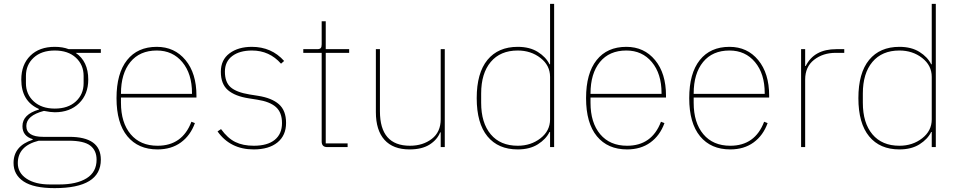

<svg xmlns="http://www.w3.org/2000/svg" viewBox="-20 -760 4960 992"><path d="M501 65Q501 212 262 212Q154 212 102 177.5Q50 143 50 82Q50 -6 149 -38V-41Q96 -57 96 -108Q96 -169 181 -194V-197Q90 -237 90 -349Q90 -426 136.5 -472Q183 -518 263 -518Q304 -518 335 -506H501V-487H371Q436 -443 436 -349Q436 -273 388.5 -226.5Q341 -180 263 -180Q242 -180 207 -187Q116 -163 116 -109Q116 -53 203 -53H338Q501 -53 501 65ZM263 -199Q332 -199 372 -236Q412 -273 412 -330V-368Q412 -425 372 -462Q332 -499 263 -499Q194 -499 154 -462Q114 -425 114 -368V-330Q114 -273 154.5 -236Q195 -199 263 -199ZM479 65Q479 17 446 -8Q413 -33 335 -33H180Q72 -6 72 83Q72 133 117 163Q162 193 238 193H287Q376 193 427.5 161Q479 129 479 65Z M794 12Q694 12 638 -56Q582 -124 582 -253Q582 -381 636.5 -449.5Q691 -518 790 -518Q882 -518 938.5 -449.5Q995 -381 995 -266V-256H605V-229Q605 -126 655 -66.5Q705 -7 794 -7Q922 -7 969 -131L987 -124Q964 -60 914.5 -24Q865 12 794 12ZM790 -499Q702 -499 653.5 -439.5Q605 -380 605 -277V-275H972V-279Q972 -379 922 -439Q872 -499 790 -499Z M1291 12Q1170 12 1104 -81L1122 -93Q1156 -46 1195.5 -26.5Q1235 -7 1291 -7Q1362 -7 1399.5 -37.5Q1437 -68 1437 -124Q1437 -179 1405.5 -207Q1374 -235 1309 -245L1265 -252Q1194 -263 1157.5 -294.5Q1121 -326 1121 -389Q1121 -451 1166 -484.5Q1211 -518 1281 -518Q1383 -518 1448 -445L1432 -431Q1372 -499 1282 -499Q1218 -499 1180 -470.5Q1142 -442 1142 -390Q1142 -335 1172 -309Q1202 -283 1269 -272L1313 -265Q1384 -254 1421 -221.5Q1458 -189 1458 -125Q1458 -60 1413.5 -24Q1369 12 1291 12Z M1776 0H1671Q1642 0 1642 -29V-487H1547V-506H1619Q1632 -506 1637 -511.5Q1642 -517 1642 -531V-650H1663V-506H1784V-487H1663V-19H1776Z M2257 0V-76H2254Q2239 -38 2199.5 -13Q2160 12 2096 12Q2011 12 1966.5 -37.5Q1922 -87 1922 -181V-506H1943V-185Q1943 -7 2098 -7Q2165 -7 2211 -42.5Q2257 -78 2257 -144V-506H2278V0Z M2822 0V-78H2819Q2801 -41 2759 -14.5Q2717 12 2655 12Q2554 12 2498.5 -55.5Q2443 -123 2443 -253Q2443 -383 2498.5 -450.5Q2554 -518 2655 -518Q2717 -518 2759 -491.5Q2801 -465 2819 -428H2822V-740H2843V0ZM2655 -7Q2723 -7 2772.5 -45.5Q2822 -84 2822 -143V-363Q2822 -422 2772.5 -460.5Q2723 -499 2655 -499Q2565 -499 2515.5 -440Q2466 -381 2466 -277V-229Q2466 -125 2515.5 -66Q2565 -7 2655 -7Z M3220 12Q3120 12 3064 -56Q3008 -124 3008 -253Q3008 -381 3062.5 -449.5Q3117 -518 3216 -518Q3308 -518 3364.5 -449.5Q3421 -381 3421 -266V-256H3031V-229Q3031 -126 3081 -66.5Q3131 -7 3220 -7Q3348 -7 3395 -131L3413 -124Q3390 -60 3340.5 -24Q3291 12 3220 12ZM3216 -499Q3128 -499 3079.5 -439.5Q3031 -380 3031 -277V-275H3398V-279Q3398 -379 3348 -439Q3298 -499 3216 -499Z M3753 12Q3653 12 3597 -56Q3541 -124 3541 -253Q3541 -381 3595.5 -449.5Q3650 -518 3749 -518Q3841 -518 3897.5 -449.5Q3954 -381 3954 -266V-256H3564V-229Q3564 -126 3614 -66.5Q3664 -7 3753 -7Q3881 -7 3928 -131L3946 -124Q3923 -60 3873.5 -24Q3824 12 3753 12ZM3749 -499Q3661 -499 3612.5 -439.5Q3564 -380 3564 -277V-275H3931V-279Q3931 -379 3881 -439Q3831 -499 3749 -499Z M4140 0H4119V-506H4140V-419H4143Q4186 -506 4301 -506H4342V-487H4298Q4232 -487 4186 -451Q4140 -415 4140 -349Z M4794 0V-78H4791Q4773 -41 4731 -14.5Q4689 12 4627 12Q4526 12 4470.5 -55.5Q4415 -123 4415 -253Q4415 -383 4470.5 -450.5Q4526 -518 4627 -518Q4689 -518 4731 -491.5Q4773 -465 4791 -428H4794V-740H4815V0ZM4627 -7Q4695 -7 4744.5 -45.5Q4794 -84 4794 -143V-363Q4794 -422 4744.5 -460.5Q4695 -499 4627 -499Q4537 -499 4487.5 -440Q4438 -381 4438 -277V-229Q4438 -125 4487.5 -66Q4537 -7 4627 -7Z"/></svg>

Font: IBM Plex Sans Thin
Style: Regular
Weight: 100
Designer: Mike Abbink, Paul van der Laan, Pieter van Rosmalen
Foundry: Bold Monday
Version: Version 3.0